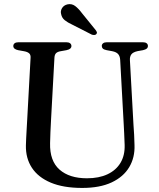

<svg xmlns="http://www.w3.org/2000/svg" viewBox="-20 -908 785 945"><path d="M589 -294.5 571.5 -613Q570.5 -631.5 561.5 -641.8Q552.5 -652 532.5 -656L505 -661Q491 -664 486 -669Q481 -674 481 -682Q481 -690 487.5 -695Q494 -700 505.5 -700H683.5Q695.5 -700 701.8 -695Q708 -690 708 -682Q708 -674 702.5 -669Q697 -664 683.5 -661L658 -656.5Q634.5 -651.5 626.2 -640Q618 -628.5 619.5 -610.5L637 -293.5Q639 -268.5 640.2 -244.5Q641.5 -220.5 642 -194.5Q644.5 -133 616 -85.2Q587.5 -37.5 529.5 -10.2Q471.5 17 384.5 17Q292 17 230 -9Q168 -35 137 -82.2Q106 -129.5 107.5 -193Q107.5 -206.5 108.8 -227Q110 -247.5 111.2 -271.8Q112.5 -296 114 -321.5L130.5 -624Q131.5 -638.5 123.2 -645.8Q115 -653 97.5 -656L69.5 -661Q45.5 -666 45.5 -681.5Q45.5 -690 52 -695Q58.5 -700 70.5 -700H307Q318.5 -700 325 -695Q331.5 -690 331.5 -681.5Q331.5 -674 326 -669Q320.5 -664 307 -661L279 -656Q263.5 -653.5 256.2 -646.5Q249 -639.5 248 -625L231.5 -323.5Q229.5 -287 228.2 -257.5Q227 -228 226.5 -203Q224.5 -116 273 -73.2Q321.5 -30.5 408 -30.5Q467 -30.5 509 -50.2Q551 -70 573 -106.5Q595 -143 593.5 -194.5Q592.5 -228.5 591.2 -251.5Q590 -274.5 589 -294.5ZM384 -842.5 450.5 -760.5Q454.5 -755.5 456.5 -750.2Q458.5 -745 454 -740Q450.5 -736 444.2 -735.8Q438 -735.5 432 -737.5L336 -786.5Q313 -797 298.8 -808.5Q284.5 -820 281 -838Q276.5 -853 285 -867.5Q293.5 -882 312 -886.5Q333 -891 349.8 -878.5Q366.5 -866 384 -842.5Z"/></svg>

Font: Fraunces 10pt
Style: Regular
Weight: 400
Version: Version 1.000;[b76b70a41]